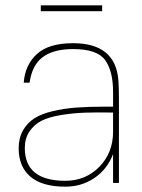

<svg xmlns="http://www.w3.org/2000/svg" viewBox="-20 -686 532 720"><path d="M254 -524Q413 -524 424 -385Q426 -358 426 -316V0H404V-108Q382 -51 334 -18.5Q286 14 225 14Q138 14 94 -23.5Q50 -61 50 -130Q50 -168 66 -196.5Q82 -225 108.5 -242Q135 -259 177 -269Q219 -279 264.5 -282.5Q310 -286 370 -286H404V-341Q404 -420 374 -461Q344 -502 254 -502Q181 -502 140.5 -472Q100 -442 91 -376H69Q74 -443 118.5 -483.5Q163 -524 254 -524ZM73 -131Q73 -8 225 -8Q301 -8 352.5 -60.5Q404 -113 404 -192V-264Q341 -265 297.5 -263.5Q254 -262 208.5 -254.5Q163 -247 135.5 -233Q108 -219 90.5 -193Q73 -167 73 -131ZM133 -644V-666H363V-644Z"/></svg>

Font: Nacelle Thin
Style: Regular
Weight: 100
Designer: Sora Sagano
Foundry: Sora Sagano
Version: Version 1.000;FEAKit 1.0